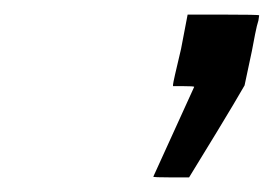

<svg xmlns="http://www.w3.org/2000/svg" viewBox="-20 -714 375 263"><path d="M190 -472 246 -595Q246 -596 231 -596H217V-598Q217 -601 228 -647L237 -694H286Q335 -694 335 -693L334 -686Q332 -680 329.5 -667.5Q327 -655 325 -644L315 -597Q303 -576 277.5 -534Q252 -492 239 -471H214Q190 -471 190 -472Z"/></svg>

Font: KaTeX_SansSerif
Style: Italic
Weight: 400
Version: Version 1.1; ttfautohint (v1.3)